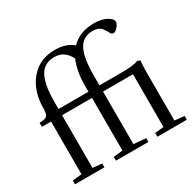

<svg xmlns="http://www.w3.org/2000/svg" viewBox="-157 -903 1096 1076"><g transform="rotate(-30 390.5 -364.5)"><path d="M33.2 0V-24.4L92.8 -30.8V-371.6H33.7V-397.9Q69.3 -397.9 81.1 -408.9Q92.8 -419.9 92.8 -455.6Q92.8 -566.9 151.6 -637.9Q210.4 -709 310.5 -709Q384.3 -709 427.2 -671.4Q482.9 -728.5 574.2 -728.5Q625 -728.5 656.2 -711.2Q687.5 -693.8 687.5 -674.3Q687.5 -661.1 672.4 -643.3Q657.2 -625.5 644.5 -625.5Q631.8 -625.5 625.5 -639.2Q620.1 -650.4 615.5 -657.7Q610.8 -665 602.1 -675Q593.3 -685.1 579.8 -690.2Q566.4 -695.3 549.3 -695.3Q485.4 -695.3 457.3 -643.3Q429.2 -591.3 429.2 -477.5V-411.6H574.2Q648.4 -411.6 681.6 -424.8L697.8 -417.5Q694.3 -379.9 694.3 -346.2V-30.8L756.8 -24.4V0H566.4V-24.4L623 -30.3V-371.6H429.2V-31.2L508.3 -24.4V0H298.3V-24.4L357.9 -30.8V-371.6H164.1V-30.8L223.6 -24.4V0ZM164.1 -458V-411.6H357.9V-452.6Q357.9 -544.9 386.7 -610.4Q369.6 -643.1 346.4 -659.4Q323.2 -675.8 286.6 -675.8Q223.6 -675.8 193.8 -623.3Q164.1 -570.8 164.1 -458Z"/></g></svg>

Font: Elstob 18pt
Style: Regular
Weight: 400
Designer: Peter S. Baker
Version: Version 1.015